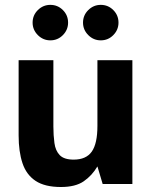

<svg xmlns="http://www.w3.org/2000/svg" viewBox="-20 -737 607 769"><path d="M224.1 12Q159.6 12 122.6 -12.5Q85.6 -37 70.1 -83.3Q54.6 -129.7 54.6 -194.6V-496H193.8V-230.2Q193.8 -194.6 198 -164.1Q202.1 -133.5 219.3 -115.6Q236.6 -97.7 275.1 -97.7Q325.1 -97.7 347.7 -129.9Q370.2 -162.1 370.2 -232.9V-496H510.2V0H391.2L370.2 -70.4Q348.4 -33.6 315.2 -10.8Q282.1 12 224.1 12ZM383.6 -575.4Q354.6 -575.4 333.6 -596.4Q312.5 -617.5 312.5 -646.4Q312.5 -675.9 333.6 -696.7Q354.6 -717.5 383.6 -717.5Q413.1 -717.5 433.8 -696.7Q454.6 -675.9 454.6 -646.4Q454.6 -617.5 433.8 -596.4Q413.1 -575.4 383.6 -575.4ZM181.6 -575.4Q152.7 -575.4 131.6 -596.4Q110.6 -617.5 110.6 -646.4Q110.6 -675.9 131.6 -696.7Q152.7 -717.5 181.6 -717.5Q211.1 -717.5 231.9 -696.7Q252.7 -675.9 252.7 -646.4Q252.7 -617.5 231.9 -596.4Q211.1 -575.4 181.6 -575.4Z"/></svg>

Font: Atkinson Hyperlegible Next
Style: Regular
Weight: 400
Designer: Elliott Scott, Megan Eiswerth, Linus Boman, Theodore Petrosky, Letters from Sweden
Foundry: Applied Design Works, Letters from Sweden
Version: Version 2.001